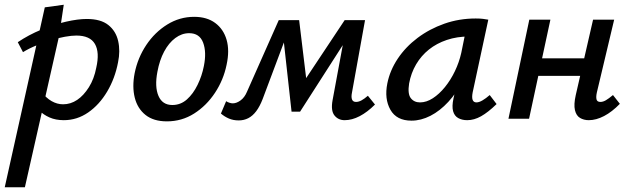

<svg xmlns="http://www.w3.org/2000/svg" viewBox="-48 -501 2661 810"><path d="M-28 289 141 -470 221 -481 201 -348 57 289ZM221 6Q187 6 161 -5.5Q135 -17 117.5 -35Q100 -53 92 -73L127 -114Q146 -88 169.5 -74.5Q193 -61 218 -61Q250 -61 277.5 -79.5Q305 -98 327 -133Q349 -168 358 -215Q373 -280 352.5 -315.5Q332 -351 274 -351Q254 -351 226 -346Q198 -341 167.5 -331.5Q137 -322 106 -309.5Q75 -297 49 -281L27 -323Q73 -354 126.5 -376Q180 -398 230.5 -409.5Q281 -421 318 -421Q377 -421 409 -395.5Q441 -370 450.5 -328Q460 -286 450 -238Q437 -170 404 -114.5Q371 -59 324 -26.5Q277 6 221 6Z M656 11Q600 11 566 -16Q532 -43 520.5 -89Q509 -135 520 -192Q533 -257 569 -311Q605 -365 657.5 -397.5Q710 -430 771 -430Q825 -430 860 -404Q895 -378 908 -333Q921 -288 908 -228Q895 -164 859 -109.5Q823 -55 771 -22Q719 11 656 11ZM679 -58Q714 -58 740.5 -81.5Q767 -105 785.5 -143Q804 -181 812 -222Q824 -281 809 -321Q794 -361 750 -361Q719 -361 691.5 -340.5Q664 -320 644.5 -283.5Q625 -247 616 -198Q604 -135 620.5 -96.5Q637 -58 679 -58Z M1406 6Q1379 6 1363 -14Q1347 -34 1355 -78L1409 -370L1449 -390L1218 -30H1182L1145 -364L1168 -416H1214L1248 -135L1220 -136L1406 -416H1492L1437 -111Q1433 -92 1437 -81.5Q1441 -71 1454 -71Q1465 -71 1477 -77.5Q1489 -84 1504 -97L1534 -60Q1502 -28 1469.5 -11Q1437 6 1406 6ZM959 7Q936 7 917.5 -1Q899 -9 884 -22L906 -74Q912 -70 920 -67.5Q928 -65 934 -65Q950 -65 967 -77.5Q984 -90 994 -114L1128 -416H1185L1060 -83Q1048 -52 1033 -32Q1018 -12 999.5 -2.5Q981 7 959 7Z M1688 8Q1625 8 1599 -38Q1573 -84 1586 -149Q1597 -204 1630 -253.5Q1663 -303 1713.5 -341Q1764 -379 1826.5 -401Q1889 -423 1959 -423Q1977 -423 1989 -421.5Q2001 -420 2012 -418L1946 -111Q1938 -69 1962 -69Q1973 -69 1987.5 -77.5Q2002 -86 2018 -100L2047 -62Q2011 -27 1981.5 -10.5Q1952 6 1923 6Q1901 6 1885 -3Q1869 -12 1863.5 -32Q1858 -52 1865 -85L1900 -243L1948 -277Q1933 -215 1906 -162.5Q1879 -110 1843.5 -71.5Q1808 -33 1768 -12.5Q1728 8 1688 8ZM1724 -69Q1751 -69 1778 -86.5Q1805 -104 1829 -133.5Q1853 -163 1871 -200.5Q1889 -238 1898 -278L1919 -381L1966 -344Q1958 -346 1949 -346.5Q1940 -347 1931 -347Q1880 -347 1837 -332.5Q1794 -318 1761.5 -292Q1729 -266 1707.5 -229.5Q1686 -193 1678 -149Q1671 -105 1685 -87Q1699 -69 1724 -69Z M2436 6Q2415 6 2399 -3.5Q2383 -13 2377.5 -36.5Q2372 -60 2381 -100L2454 -418H2543L2470 -111Q2466 -93 2468.5 -82Q2471 -71 2485 -71Q2496 -71 2508 -78Q2520 -85 2538 -100L2567 -63Q2534 -29 2500.5 -11.5Q2467 6 2436 6ZM2097 0 2185 -418H2274L2184 0ZM2175 -181 2191 -255H2464L2448 -181Z"/></svg>

Font: Ysabeau Infant SemiBold
Style: Italic
Weight: 600
Italic angle: -12°
Designer: Christian Thalmann (Catharsis Fonts)
Version: Version 2.002; featfreeze: ss01,ss02,lnum